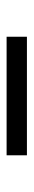

<svg xmlns="http://www.w3.org/2000/svg" viewBox="214 -544 100 567"><g transform="rotate(-90 263.5 -260.0)"><path d="M88.9 -290H439V-230H88.9Z"/></g></svg>

Font: Oakes Grotesk
Style: Regular
Weight: 400
Designer: Samuel Oakes
Foundry: Samuel Oakes
Version: Version 1.0 | wf-rip DC20170320